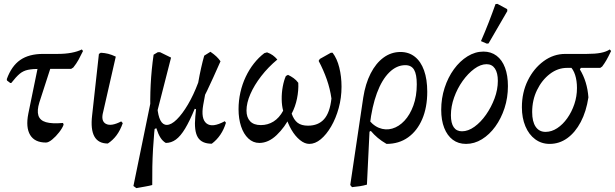

<svg xmlns="http://www.w3.org/2000/svg" viewBox="-20 -730 3171 990"><path d="M217 5Q159 5 135.5 -34Q112 -73 126 -144L181 -412H251L183 -202Q170 -160 178 -134.5Q186 -109 217 -100Q248 -91 305 -96L308 -87Q302 -70 285 -48Q268 -26 249 -10.5Q230 5 217 5ZM33 -302 16 -315 15 -322Q39 -389 84 -420.5Q129 -452 202 -452H277Q317 -452 348.5 -458Q380 -464 402 -475L408 -467Q396 -442 385 -422Q374 -402 358 -382L347 -375H189Q149 -375 124.5 -370Q100 -365 81.5 -349.5Q63 -334 38 -302Z M536 10Q438 10 455 -135L490 -452L500 -458Q520 -457 538 -452.5Q556 -448 577 -438L512 -153Q499 -106 526 -91.5Q553 -77 605 -104L613 -95Q600 -58 581 -32.5Q562 -7 536 10Z M835 7Q819 -2 807.5 -20Q796 -38 786 -69L745 -50L791 -179Q799 -86 840 -86Q863 -86 891.5 -114Q920 -142 949 -191Q978 -240 1002 -304Q1009 -344 1017 -379.5Q1025 -415 1033 -443L1065 -463Q1084 -450 1096 -438.5Q1108 -427 1117 -414Q1076 -321 1048 -262.5Q1020 -204 997 -165L984 -169Q958 -106 934.5 -67Q911 -28 887 -10.5Q863 7 835 7ZM683 240 668 229 769 -264 756 -139Q753 -217 757 -294.5Q761 -372 772 -448L794 -461H805L862 -433L784 -128Q774 -48 769 39Q764 126 765 224Q751 228 728 232Q705 236 683 240ZM1072 11Q1020 11 1000 -22Q980 -55 987 -129L1001 -268L1043 -271L1028 -190Q1015 -117 1045 -93.5Q1075 -70 1139 -105L1145 -97Q1124 -28 1072 11Z M1357 -460Q1374 -454 1386.5 -445Q1399 -436 1410 -423Q1363 -384 1327 -337.5Q1291 -291 1271 -245Q1251 -199 1251 -160Q1251 -125 1269.5 -105Q1288 -85 1325 -85Q1361 -85 1390.5 -103.5Q1420 -122 1440 -159Q1433 -185 1432.5 -218Q1432 -251 1438 -283.5Q1444 -316 1454 -338L1465 -344Q1480 -337 1494 -327Q1508 -317 1518 -303Q1520 -264 1511.5 -222Q1503 -180 1484 -144Q1495 -112 1514.5 -97Q1534 -82 1568 -82Q1621 -82 1651 -115.5Q1681 -149 1689 -222Q1682 -272 1665 -320.5Q1648 -369 1623 -416L1629 -426L1686 -458H1695Q1718 -428 1729.5 -381.5Q1741 -335 1741 -283Q1741 -226 1726.5 -173Q1712 -120 1687.5 -78Q1663 -36 1634 -12Q1605 12 1575 12Q1551 12 1526.5 -8Q1502 -28 1483 -60.5Q1464 -93 1453 -132L1477 -131Q1449 -74 1406.5 -33.5Q1364 7 1317 7Q1285 7 1260.5 -16Q1236 -39 1223 -78.5Q1210 -118 1210 -167Q1210 -211 1219.5 -253.5Q1229 -296 1247 -334Q1265 -372 1289.5 -403Q1314 -434 1343 -456Z M1795 235 1786 224 1853 -227Q1864 -298 1891 -351Q1918 -404 1957.5 -433Q1997 -462 2045 -462Q2088 -462 2119 -437.5Q2150 -413 2166.5 -367Q2183 -321 2183 -257Q2183 -176 2157 -115.5Q2131 -55 2084 -21.5Q2037 12 1973 12Q1947 -3 1927.5 -19.5Q1908 -36 1892 -55L1857 -34L1870 -127Q1899 -85 1933.5 -71Q1968 -57 2002.5 -67Q2037 -77 2065.5 -107.5Q2094 -138 2111.5 -186Q2129 -234 2129 -295Q2129 -347 2115 -370.5Q2101 -394 2070 -394Q2025 -394 1987 -356.5Q1949 -319 1923.5 -250Q1898 -181 1887 -87L1872 222Q1855 227 1836 230Q1817 233 1795 235Z M2383 12Q2343 12 2314.5 -9.5Q2286 -31 2270.5 -70.5Q2255 -110 2255 -164Q2255 -223 2272.5 -277Q2290 -331 2320.5 -373Q2351 -415 2390.5 -439.5Q2430 -464 2473 -464Q2512 -464 2540.5 -442.5Q2569 -421 2584 -381Q2599 -341 2599 -286Q2599 -226 2581.5 -172.5Q2564 -119 2534 -77.5Q2504 -36 2465 -12Q2426 12 2383 12ZM2362 -53Q2394 -53 2426.5 -76.5Q2459 -100 2486 -138.5Q2513 -177 2530 -222.5Q2547 -268 2547 -313Q2547 -354 2532 -376.5Q2517 -399 2489 -399Q2458 -399 2425.5 -375Q2393 -351 2365.5 -312.5Q2338 -274 2321.5 -227.5Q2305 -181 2305 -136Q2305 -95 2319.5 -74Q2334 -53 2362 -53ZM2596 -673 2499 -506 2490 -505 2460 -518Q2481 -566 2499.5 -613.5Q2518 -661 2535 -709L2545 -710L2595 -683Z M2814 12Q2772 12 2739.5 -12Q2707 -36 2689 -79Q2671 -122 2671 -177Q2671 -253 2701.5 -315Q2732 -377 2783 -414.5Q2834 -452 2895 -452H3005Q3049 -452 3077.5 -457.5Q3106 -463 3124 -475L3131 -467Q3116 -436 3106.5 -419.5Q3097 -403 3085 -387L3075 -380H2904Q2856 -380 2815 -348.5Q2774 -317 2749 -265.5Q2724 -214 2724 -152Q2724 -103 2742 -76.5Q2760 -50 2793 -50Q2824 -50 2853 -69Q2882 -88 2905 -120.5Q2928 -153 2941.5 -193Q2955 -233 2955 -276Q2955 -314 2945.5 -343.5Q2936 -373 2918 -389L2992 -407L2970 -372Q2989 -341 3000 -305Q3011 -269 3014 -228Q3003 -155 2974.5 -101Q2946 -47 2905 -17.5Q2864 12 2814 12Z"/></svg>

Font: Alegreya
Style: Italic
Weight: 400
Italic angle: -7°
Designer: Juan Pablo del Peral
Foundry: Huerta Tipografica
Version: Version 2.009